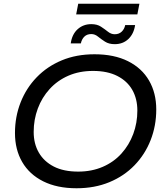

<svg xmlns="http://www.w3.org/2000/svg" viewBox="-20 -998 880 1026"><path d="M389 8Q285 8 211 -29Q137 -66 98.5 -132.5Q60 -199 60 -287Q60 -374 90 -450.5Q120 -527 176 -585Q232 -643 310 -675.5Q388 -708 485 -708Q590 -708 664 -671Q738 -634 776.5 -567.5Q815 -501 815 -413Q815 -326 785 -249.5Q755 -173 699 -115Q643 -57 564.5 -24.5Q486 8 389 8ZM398 -81Q470 -81 529 -106.5Q588 -132 629 -177.5Q670 -223 692 -282Q714 -341 714 -407Q714 -470 687 -517.5Q660 -565 607 -592Q554 -619 477 -619Q404 -619 345.5 -593.5Q287 -568 245.5 -522.5Q204 -477 182 -418Q160 -359 160 -293Q160 -230 187.5 -182.5Q215 -135 267.5 -108Q320 -81 398 -81ZM593 -762Q562 -762 541 -775.5Q520 -789 503.5 -802.5Q487 -816 468 -816Q445 -816 431 -802.5Q417 -789 412 -766H358Q365 -815 395 -842Q425 -869 468 -869Q499 -869 519.5 -855.5Q540 -842 557 -828.5Q574 -815 593 -815Q616 -815 630.5 -829Q645 -843 649 -864H702Q695 -817 666 -789.5Q637 -762 593 -762ZM387 -921 398 -978H725L714 -921Z"/></svg>

Font: MOST Montserrat Medium
Style: Italic
Weight: 500
Italic angle: -11.3°
Designer: Julieta Ulanovsky
Foundry: Julieta Ulanovsky
Version: Version 8.000;March 11, 2024;FontCreator 15.0.0.2926 64-bit